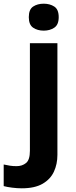

<svg xmlns="http://www.w3.org/2000/svg" viewBox="-84 -780 409 1040"><path d="M34 240Q9 240 -18.5 236.5Q-46 233 -64 228V111Q-46 115 -30 117.5Q-14 120 6 120Q36 120 57 103Q78 86 78 37V-546H227V59Q227 109 208 150Q189 191 146.5 215.5Q104 240 34 240ZM72 -687Q72 -729 95.5 -744.5Q119 -760 153 -760Q186 -760 210 -744.5Q234 -729 234 -687Q234 -646 210 -630Q186 -614 153 -614Q119 -614 95.5 -630Q72 -646 72 -687Z"/></svg>

Font: Noto Sans Gurmukhi
Style: Regular
Weight: 400
Designer: Jelle Bosma - Monotype Design Team
Foundry: Monotype Imaging Inc.
Version: Version 2.003